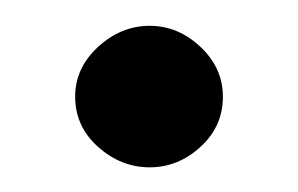

<svg xmlns="http://www.w3.org/2000/svg" viewBox="-20 -117 234 151"><path d="M155.3 -41Q155.3 -17.6 137.7 -1.5Q120.1 14.6 97.7 14.6Q75.2 14.6 57.1 -1.5Q39.1 -17.6 39.1 -41Q39.1 -63.5 57.1 -80.1Q75.2 -96.7 97.7 -96.7Q120.1 -96.7 137.7 -80.1Q155.3 -63.5 155.3 -41Z"/></svg>

Font: Padauk GrcRegTest
Style: Regular
Weight: 500
Designer: Debbi Hosken
Foundry: SIL
Version: Version 2.0